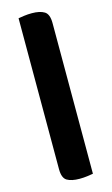

<svg xmlns="http://www.w3.org/2000/svg" viewBox="-126 -730 534 918"><g transform="rotate(-15 140.5 -271.0)"><path d="M216 134Q206 136 187 138.5Q168 141 149 141Q109 141 87 128Q65 115 65 71V-676Q75 -678 94 -680.5Q113 -683 132 -683Q172 -683 194 -669.5Q216 -656 216 -612Z"/></g></svg>

Font: Baloo Bhaijaan
Style: Regular
Weight: 400
Designer: Devika Bhansali and Ek Type
Foundry: Ek Type
Version: Version 1.443;PS 1.000;hotconv 16.6.51;makeotf.lib2.5.65220;